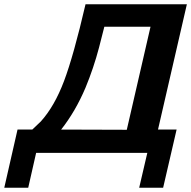

<svg xmlns="http://www.w3.org/2000/svg" viewBox="-22 -715 894 898"><path d="M60 -109H129Q157 -135 169 -147Q233 -218 277.5 -336Q322 -454 378 -695H852L717 -109H804L741 163H629L667 0H147L110 163H-2ZM264 -109 571 -108 682 -590H466Q446 -511 441 -492Q416 -397 378 -305Q331 -194 264 -109Z"/></svg>

Font: Coval
Style: ExtraBold Italic
Weight: 800
Foundry: Context Ltd
Version: Version 001.000